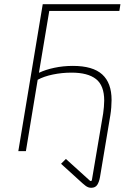

<svg xmlns="http://www.w3.org/2000/svg" viewBox="-20 -718 640 912"><path d="M413 174Q399 174 386.5 164.5Q374 155 357 139L270 60L293 37L409 142L416 140L470 -179Q472 -194 473.5 -210Q475 -226 475 -240Q475 -312 436 -342.5Q397 -373 320 -373Q274 -373 231 -364Q188 -355 159 -339L103 0H67L183 -698H552L547 -666H214L165 -373H167Q196 -387 238 -396Q280 -405 326 -405Q421 -405 465.5 -364.5Q510 -324 510 -243Q510 -228 508.5 -208Q507 -188 504 -170L455 123Q451 146 442 160Q433 174 413 174Z"/></svg>

Font: IBM Plex Mono ExtraLight
Style: Italic
Weight: 200
Italic angle: -9°
Monospace: yes
Designer: Mike Abbink, Paul van der Laan, Pieter van Rosmalen
Foundry: Bold Monday
Version: Version 2.3